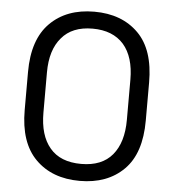

<svg xmlns="http://www.w3.org/2000/svg" viewBox="-52 -762 729 823"><g transform="rotate(5 312.5 -350.0)"><path d="M581 -268Q581 -127 511 -57Q440 14 321 14Q202 14 131 -57Q60 -128 60 -268V-432Q60 -572 131 -643Q202 -714 321 -714Q440 -714 511 -643Q581 -573 581 -432ZM141 -264Q141 -166 186 -113Q231 -59 321 -59Q410 -59 455 -113Q500 -167 500 -264V-437Q500 -535 454 -588Q407 -641 320 -641Q232 -641 187 -587Q141 -534 141 -437Z"/></g></svg>

Font: Rilu
Style: Regular
Weight: 500
Designer: Alí Sinisterra
Foundry: Alí Sinisterra
Version: 0.1